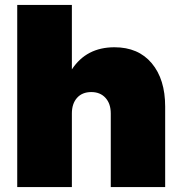

<svg xmlns="http://www.w3.org/2000/svg" viewBox="-20 -760 737 780"><path d="M50 0V-740H272V-478Q331 -568 445 -568Q542 -568 596.5 -503Q651 -438 651 -327V0H430V-299Q430 -339 408.5 -362.5Q387 -386 351 -386Q314 -386 293 -362.5Q272 -339 272 -299V0Z"/></svg>

Font: Poppins Black
Style: Regular
Weight: 900
Designer: Ninad Kale (Devanagari), Jonny Pinhorn (Latin)
Foundry: Indian Type Foundry
Version: Version 3.200;PS 1.000;hotconv 16.6.54;makeotf.lib2.5.65590